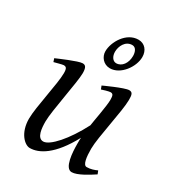

<svg xmlns="http://www.w3.org/2000/svg" viewBox="-171 -793 841 917"><g transform="rotate(30 249.5 -334.0)"><path d="M132 20C182 20 251 -16 320 -145C319 -142 319 -129 319 -112C319 -64 324 20 363 20C394 20 447 -14 476 -33L469 -51C454 -44 435 -37 413 -37C393 -37 388 -79 388 -124C388 -187 428 -354 428 -416C428 -444 425 -457 406 -457C381 -457 280 -410 280 -410L287 -392C291 -394 325 -404 333 -404C347 -404 351 -397 351 -371C351 -338 331 -237 329 -219C275 -114 208 -39 172 -39C138 -39 134 -91 134 -128C134 -186 173 -366 173 -416C173 -451 163 -457 149 -457C126 -457 33 -416 19 -410L25 -392C33 -394 69 -404 75 -404C89 -404 95 -398 95 -371C95 -313 59 -163 59 -100C59 -21 104 20 132 20ZM287 -537C268 -537 255 -557 255 -582C255 -612 273 -651 311 -651C332 -651 340 -628 340 -607C340 -568 318 -537 287 -537ZM324 -688C258 -688 214 -613 214 -561C214 -531 237 -501 273 -501C331 -501 381 -570 381 -625C381 -661 359 -688 324 -688Z"/></g></svg>

Font: Temporarium
Style: Italic
Weight: 400
Italic angle: -7°
Version: Version 1.1